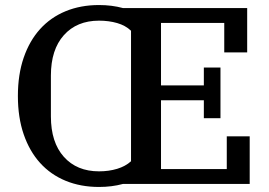

<svg xmlns="http://www.w3.org/2000/svg" viewBox="-20 -730 1067 762"><path d="M373 12Q300 12 240.5 -12.5Q181 -37 139 -83.5Q97 -130 74 -197Q51 -264 51 -349Q51 -434 74 -501Q97 -568 139 -614.5Q181 -661 240.5 -685.5Q300 -710 373 -710Q424 -710 468 -698H961V-522H870V-639H619V-391H789V-462H855V-261H789V-332H619V-59H880V-189H971V0H468Q424 12 373 12ZM373 -50Q412 -50 445 -60Q478 -70 500 -90V-608Q478 -629 445 -638.5Q412 -648 373 -648Q285 -648 233.5 -590.5Q182 -533 182 -430V-268Q182 -165 233.5 -107.5Q285 -50 373 -50Z"/></svg>

Font: IBM Plex Serif Medm
Style: Regular
Weight: 500
Designer: Mike Abbink, Paul van der Laan, Pieter van Rosmalen
Foundry: Bold Monday
Version: Version 3.001